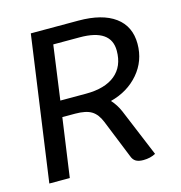

<svg xmlns="http://www.w3.org/2000/svg" viewBox="-105 -794 844 897"><g transform="rotate(-15 316.5 -346.0)"><path d="M443 -237 539 -6Q513 8 479 8Q456 8 443 0Q430 -8 424 -25L349 -211Q333 -251 306 -267.5Q279 -284 227 -284H165L125 0H26L124 -700H354Q469 -700 531 -654.5Q593 -609 593 -524Q593 -442 541 -381Q489 -320 404 -298Q428 -272 443 -237ZM300 -361Q392 -361 441.5 -401.5Q491 -442 491 -518Q491 -623 340 -623H212L176 -361Z"/></g></svg>

Font: Krub Medium
Style: Italic
Weight: 500
Italic angle: -8°
Designer: Ekaluck Peanpanawate
Foundry: Cadson Demak Co.,Ltd.
Version: Version 1.000; ttfautohint (v1.6)